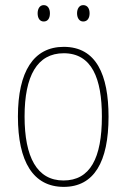

<svg xmlns="http://www.w3.org/2000/svg" viewBox="-20 -720 495 750"><path d="M127 -668C127 -651 134 -636 151 -636C167 -636 175 -649 175 -668C175 -686 167 -700 151 -700C134 -700 127 -684 127 -668ZM281 -668C281 -651 289 -636 305 -636C322 -636 330 -650 330 -668C330 -686 322 -700 305 -700C289 -700 281 -685 281 -668ZM404 -264C404 -428 356 -537 229 -537C111 -537 50 -440 50 -265C50 -88 110 10 229 10C347 10 404 -87 404 -264ZM76 -265C76 -423 125 -512 229 -512C339 -512 378 -413 378 -265C378 -102 332 -15 228 -15C124 -15 76 -107 76 -265Z"/></svg>

Font: Noto Sans Condensed Thin
Style: Regular
Weight: 100
Width: 3
Designer: Monotype Design Team
Foundry: Monotype Imaging Inc.
Version: Version 2.013